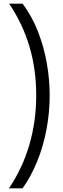

<svg xmlns="http://www.w3.org/2000/svg" viewBox="-20 -819 348 1055"><path d="M253 -296Q253 -201 235.5 -108Q218 -15 184.5 67.5Q151 150 104 216H29Q103 107 141 -22.5Q179 -152 179 -295Q179 -439 141.5 -564.5Q104 -690 30 -799H104Q155 -731 188 -647Q221 -563 237 -473Q253 -383 253 -296Z"/></svg>

Font: Noto Sans Sinhala UI ExtraCondensed
Style: Regular
Weight: 400
Width: 2
Designer: Jelle Bosma - Monotype Design Team
Foundry: Monotype Imaging Inc.
Version: Version 2.006; ttfautohint (v1.8.4.7-5d5b)